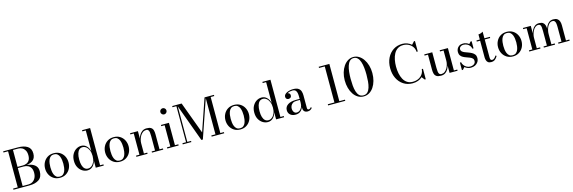

<svg xmlns="http://www.w3.org/2000/svg" viewBox="62 -2186 10809 3622"><g transform="rotate(-15 5466.5 -375.0)"><path d="M33.5 0V-23H333.5Q376.5 -23 413 -44.8Q449.5 -66.5 471.5 -108.5Q493.5 -150.5 493.5 -210Q493.5 -269.5 471.5 -305.5Q449.5 -341.5 413 -357.8Q376.5 -374 333.5 -374H213.5V-388.5H344Q414.5 -388.5 473.5 -370.8Q532.5 -353 568 -314Q603.5 -275 603.5 -210Q603.5 -97.5 534.2 -48.8Q465 0 344 0ZM123.5 -9V-741H219V-9ZM213.5 -381.5V-396.5H323.5Q361.5 -396.5 396 -411.2Q430.5 -426 452.2 -460.5Q474 -495 474 -554.5Q474 -614 452.2 -652.2Q430.5 -690.5 396 -708.8Q361.5 -727 323.5 -727H33.5V-750H323.5Q437 -750 505.2 -706.2Q573.5 -662.5 573.5 -565Q573.5 -468 509 -424.8Q444.5 -381.5 323.5 -381.5Z M943 10Q872.5 10 821 -23Q769.5 -56 741.5 -110.5Q713.5 -165 713.5 -230Q713.5 -295 741.5 -349.5Q769.5 -404 821 -436.8Q872.5 -469.5 943 -469.5Q1013.5 -469.5 1064.8 -436.8Q1116 -404 1143.8 -349.5Q1171.5 -295 1171.5 -230Q1171.5 -165 1143.8 -110.5Q1116 -56 1064.8 -23Q1013.5 10 943 10ZM943 -13Q983 -13 1008.2 -33.2Q1033.5 -53.5 1046.8 -86.2Q1060 -119 1065 -157Q1070 -195 1070 -230Q1070 -265.5 1065 -303.2Q1060 -341 1046.8 -373.8Q1033.5 -406.5 1008.2 -426.8Q983 -447 943 -447Q902.5 -447 877.5 -426.8Q852.5 -406.5 839 -373.8Q825.5 -341 820.8 -303.2Q816 -265.5 816 -230Q816 -195 820.8 -157Q825.5 -119 839 -86.2Q852.5 -53.5 877.5 -33.2Q902.5 -13 943 -13Z M1480.5 9.5Q1428.5 9.5 1381.8 -19Q1335 -47.5 1305.5 -101Q1276 -154.5 1276 -229.5Q1276 -304.5 1305.5 -358.2Q1335 -412 1381.8 -440.8Q1428.5 -469.5 1480.5 -469.5Q1540.5 -469.5 1582 -429Q1623.5 -388.5 1641 -321V-727H1574.5V-750H1731.5V-23H1797.5V0H1641V-138Q1623.5 -71 1582 -30.8Q1540.5 9.5 1480.5 9.5ZM1498.5 -21.5Q1536 -21.5 1568.2 -46.2Q1600.5 -71 1620.8 -117.2Q1641 -163.5 1641 -229.5Q1641 -295 1620.8 -342Q1600.5 -389 1568.2 -413.8Q1536 -438.5 1498.5 -438.5Q1460 -438.5 1433.2 -414.2Q1406.5 -390 1392.5 -343.2Q1378.5 -296.5 1378.5 -229.5Q1378.5 -162.5 1392.5 -116Q1406.5 -69.5 1433.2 -45.5Q1460 -21.5 1498.5 -21.5Z M2116 10Q2045.5 10 1994 -23Q1942.5 -56 1914.5 -110.5Q1886.5 -165 1886.5 -230Q1886.5 -295 1914.5 -349.5Q1942.5 -404 1994 -436.8Q2045.5 -469.5 2116 -469.5Q2186.5 -469.5 2237.8 -436.8Q2289 -404 2316.8 -349.5Q2344.5 -295 2344.5 -230Q2344.5 -165 2316.8 -110.5Q2289 -56 2237.8 -23Q2186.5 10 2116 10ZM2116 -13Q2156 -13 2181.2 -33.2Q2206.5 -53.5 2219.8 -86.2Q2233 -119 2238 -157Q2243 -195 2243 -230Q2243 -265.5 2238 -303.2Q2233 -341 2219.8 -373.8Q2206.5 -406.5 2181.2 -426.8Q2156 -447 2116 -447Q2075.5 -447 2050.5 -426.8Q2025.5 -406.5 2012 -373.8Q1998.5 -341 1993.8 -303.2Q1989 -265.5 1989 -230Q1989 -195 1993.8 -157Q1998.5 -119 2012 -86.2Q2025.5 -53.5 2050.5 -33.2Q2075.5 -13 2116 -13Z M2587.5 -460V-23H2653V0H2434V-23H2500.5V-437H2434V-460ZM2892.5 -319.5V-23H2959V0H2739V-23H2805V-304Q2805 -346 2801 -376.8Q2797 -407.5 2784 -424.5Q2771 -441.5 2744 -441.5Q2705.5 -441.5 2676.5 -420Q2647.5 -398.5 2627.5 -365Q2607.5 -331.5 2597.5 -294.2Q2587.5 -257 2587.5 -224.5L2573 -222.5Q2573 -255.5 2582.5 -297.5Q2592 -339.5 2613.5 -378.8Q2635 -418 2670.5 -443.8Q2706 -469.5 2757.5 -469.5Q2815.5 -469.5 2844.2 -450.2Q2873 -431 2882.8 -397Q2892.5 -363 2892.5 -319.5Z M3149 -636.5Q3124.5 -636.5 3106.8 -654.5Q3089 -672.5 3089 -697Q3089 -722 3106.8 -739.5Q3124.5 -757 3149 -757Q3174 -757 3191.5 -739.5Q3209 -722 3209 -697Q3209 -672.5 3191.5 -654.5Q3174 -636.5 3149 -636.5ZM3193.5 -460V-23H3260V0H3037.5V-23H3103.5V-437H3037.5V-460Z M3701 10 3423 -750H3519L3751 -123.5L3966.5 -750H3991.5L3730 10ZM3435 -750V-23H3508V0H3340V-23H3410.5V-727H3335V-750ZM4150 -750V-727H4080V-23H4150V0H3904.5V-23H3985V-750Z M4465 10Q4394.5 10 4343 -23Q4291.5 -56 4263.5 -110.5Q4235.5 -165 4235.5 -230Q4235.5 -295 4263.5 -349.5Q4291.5 -404 4343 -436.8Q4394.5 -469.5 4465 -469.5Q4535.5 -469.5 4586.8 -436.8Q4638 -404 4665.8 -349.5Q4693.5 -295 4693.5 -230Q4693.5 -165 4665.8 -110.5Q4638 -56 4586.8 -23Q4535.5 10 4465 10ZM4465 -13Q4505 -13 4530.2 -33.2Q4555.5 -53.5 4568.8 -86.2Q4582 -119 4587 -157Q4592 -195 4592 -230Q4592 -265.5 4587 -303.2Q4582 -341 4568.8 -373.8Q4555.5 -406.5 4530.2 -426.8Q4505 -447 4465 -447Q4424.5 -447 4399.5 -426.8Q4374.5 -406.5 4361 -373.8Q4347.5 -341 4342.8 -303.2Q4338 -265.5 4338 -230Q4338 -195 4342.8 -157Q4347.5 -119 4361 -86.2Q4374.5 -53.5 4399.5 -33.2Q4424.5 -13 4465 -13Z M5002.5 9.5Q4950.5 9.5 4903.8 -19Q4857 -47.5 4827.5 -101Q4798 -154.5 4798 -229.5Q4798 -304.5 4827.5 -358.2Q4857 -412 4903.8 -440.8Q4950.5 -469.5 5002.5 -469.5Q5062.5 -469.5 5104 -429Q5145.5 -388.5 5163 -321V-727H5096.5V-750H5253.5V-23H5319.5V0H5163V-138Q5145.5 -71 5104 -30.8Q5062.5 9.5 5002.5 9.5ZM5020.5 -21.5Q5058 -21.5 5090.2 -46.2Q5122.5 -71 5142.8 -117.2Q5163 -163.5 5163 -229.5Q5163 -295 5142.8 -342Q5122.5 -389 5090.2 -413.8Q5058 -438.5 5020.5 -438.5Q4982 -438.5 4955.2 -414.2Q4928.5 -390 4914.5 -343.2Q4900.5 -296.5 4900.5 -229.5Q4900.5 -162.5 4914.5 -116Q4928.5 -69.5 4955.2 -45.5Q4982 -21.5 5020.5 -21.5Z M5778 10Q5754.5 10 5735 1.2Q5715.5 -7.5 5703.8 -26.8Q5692 -46 5692 -78V-304.5Q5692 -340.5 5686 -372.8Q5680 -405 5660.5 -425.5Q5641 -446 5601 -446Q5579.5 -446 5556 -441.2Q5532.5 -436.5 5512 -426.8Q5491.5 -417 5478.8 -402Q5466 -387 5466 -366H5438Q5438 -391.5 5454.8 -406.2Q5471.5 -421 5491.5 -421Q5513 -421 5530.8 -407.2Q5548.5 -393.5 5548.5 -368Q5548.5 -338 5530.2 -324.5Q5512 -311 5491.5 -311Q5468.5 -311 5452.8 -325Q5437 -339 5437 -366Q5437 -389.5 5452.2 -408.2Q5467.5 -427 5493.5 -440.2Q5519.5 -453.5 5551.8 -460.8Q5584 -468 5618 -468Q5687 -468 5721.5 -444Q5756 -420 5767.5 -382.5Q5779 -345 5779 -304.5V-61Q5779 -44.5 5784.5 -33.5Q5790 -22.5 5808 -22.5Q5820 -22.5 5834.8 -32Q5849.5 -41.5 5857 -56L5868 -34.5Q5855 -16 5832.2 -3Q5809.5 10 5778 10ZM5544.5 10Q5479.5 10 5440.8 -23.2Q5402 -56.5 5402 -113.5Q5402 -180.5 5459.8 -219.2Q5517.5 -258 5624 -258H5738.5V-238H5624Q5580 -238 5552.8 -220.2Q5525.5 -202.5 5512.5 -175.5Q5499.5 -148.5 5499.5 -121Q5499.5 -96 5507.8 -73.5Q5516 -51 5533 -37Q5550 -23 5576 -23Q5603.5 -23 5630 -41Q5656.5 -59 5674.2 -95Q5692 -131 5692 -183.5H5705Q5705 -126.5 5686 -82.8Q5667 -39 5631.2 -14.5Q5595.5 10 5544.5 10Z M6308.5 -6.5V-727H6196V-750H6404V-6.5ZM6179 0V-23H6514V0Z M6873.5 10Q6812.5 10 6762.8 -19.8Q6713 -49.5 6677.5 -102.5Q6642 -155.5 6622.8 -225.2Q6603.5 -295 6603.5 -375Q6603.5 -455 6624 -524.8Q6644.5 -594.5 6681 -647.5Q6717.5 -700.5 6766.8 -730.2Q6816 -760 6873.5 -760Q6931 -760 6980.2 -730.2Q7029.5 -700.5 7066 -647.5Q7102.5 -594.5 7123 -524.8Q7143.5 -455 7143.5 -375Q7143.5 -295 7124.2 -225.2Q7105 -155.5 7069.5 -102.5Q7034 -49.5 6984.2 -19.8Q6934.5 10 6873.5 10ZM6873.5 -11Q6924 -11 6954.5 -41.8Q6985 -72.5 7001.2 -124.8Q7017.5 -177 7023 -242Q7028.5 -307 7028.5 -375Q7028.5 -443 7021.5 -508Q7014.5 -573 6997.5 -625.2Q6980.5 -677.5 6950.2 -708.2Q6920 -739 6873.5 -739Q6827 -739 6797 -708.2Q6767 -677.5 6749.8 -625.2Q6732.5 -573 6725.8 -508Q6719 -443 6719 -375Q6719 -307 6724.5 -242Q6730 -177 6746 -124.8Q6762 -72.5 6792.8 -41.8Q6823.5 -11 6873.5 -11Z M7830.5 10Q7729 10 7652.5 -40Q7576 -90 7533.5 -177Q7491 -264 7491 -375Q7491 -486.5 7533.5 -573.2Q7576 -660 7652.5 -710Q7729 -760 7830.5 -760Q7880.5 -760 7925.8 -742.8Q7971 -725.5 8005.5 -695L8056 -750H8076V-545H8053Q8050 -603 8019.5 -645.2Q7989 -687.5 7941.8 -710.2Q7894.5 -733 7840.5 -733Q7775.5 -733 7730.2 -703Q7685 -673 7657.8 -622Q7630.5 -571 7618 -507Q7605.5 -443 7605.5 -375Q7605.5 -307 7618 -243Q7630.5 -179 7657.8 -128Q7685 -77 7730.2 -47Q7775.5 -17 7840.5 -17Q7889.5 -17 7929.2 -31.2Q7969 -45.5 7998.2 -71.2Q8027.5 -97 8044 -131.2Q8060.5 -165.5 8063 -205H8086V0H8066L8020 -58.5Q7985.5 -26.5 7936.8 -8.2Q7888 10 7830.5 10Z M8383.5 10Q8325.5 10 8296 -9.8Q8266.5 -29.5 8256.5 -63.5Q8246.5 -97.5 8246.5 -141V-437H8180V-460H8336V-156Q8336 -114 8340 -83.2Q8344 -52.5 8357.2 -35.5Q8370.5 -18.5 8397.5 -18.5Q8435.5 -18.5 8464.2 -40Q8493 -61.5 8512.2 -95Q8531.5 -128.5 8541.2 -166Q8551 -203.5 8551 -235.5L8564 -237.5Q8564 -204.5 8555.5 -162.2Q8547 -120 8527 -80.8Q8507 -41.5 8471.8 -15.8Q8436.5 10 8383.5 10ZM8551 0V-437H8481V-460H8641.5V-23H8707.5V0Z M8789.5 10V-137H8813Q8819 -103.5 8840.2 -75.8Q8861.5 -48 8892.2 -31.2Q8923 -14.5 8958.5 -14.5Q8986.5 -14.5 9010.8 -23.5Q9035 -32.5 9050 -50.8Q9065 -69 9065 -97Q9065 -128.5 9046 -147Q9027 -165.5 8997.5 -177.5Q8968 -189.5 8934.5 -200.8Q8901 -212 8871.5 -227.8Q8842 -243.5 8823 -270Q8804 -296.5 8804 -339.5Q8804 -371.5 8818.2 -401.2Q8832.5 -431 8862.5 -450Q8892.5 -469 8939.5 -469Q8973 -469 9001.2 -458.2Q9029.5 -447.5 9051 -429L9087 -469.5H9107.5V-330H9084Q9081 -359 9062.2 -385Q9043.5 -411 9012.2 -428Q8981 -445 8940.5 -445Q8918 -445 8898.8 -436.8Q8879.5 -428.5 8868.2 -413.2Q8857 -398 8857 -377.5Q8857 -350.5 8876.5 -333.2Q8896 -316 8927.2 -303.5Q8958.5 -291 8993.5 -278.8Q9028.5 -266.5 9059.8 -249.2Q9091 -232 9110.8 -205.5Q9130.5 -179 9130.5 -138Q9130.5 -93.5 9109 -60Q9087.5 -26.5 9050.8 -8.2Q9014 10 8967 10Q8933.5 10 8903 -2Q8872.5 -14 8848.5 -34L8809.5 10Z M9363.5 7Q9322.5 7 9301.5 -11.2Q9280.5 -29.5 9272.8 -56.8Q9265 -84 9265 -111.5V-560Q9288 -560 9313.8 -569.5Q9339.5 -579 9354.5 -590V-91Q9354.5 -53.5 9363.8 -41Q9373 -28.5 9394.5 -28.5Q9417 -28.5 9437.8 -48.2Q9458.5 -68 9471.5 -92.5L9491 -80Q9470.5 -41 9441 -17Q9411.5 7 9363.5 7ZM9199.5 -437V-460H9461.5V-437Z M9789 10Q9718.5 10 9667 -23Q9615.5 -56 9587.5 -110.5Q9559.5 -165 9559.5 -230Q9559.5 -295 9587.5 -349.5Q9615.5 -404 9667 -436.8Q9718.5 -469.5 9789 -469.5Q9859.5 -469.5 9910.8 -436.8Q9962 -404 9989.8 -349.5Q10017.5 -295 10017.5 -230Q10017.5 -165 9989.8 -110.5Q9962 -56 9910.8 -23Q9859.5 10 9789 10ZM9789 -13Q9829 -13 9854.2 -33.2Q9879.5 -53.5 9892.8 -86.2Q9906 -119 9911 -157Q9916 -195 9916 -230Q9916 -265.5 9911 -303.2Q9906 -341 9892.8 -373.8Q9879.5 -406.5 9854.2 -426.8Q9829 -447 9789 -447Q9748.5 -447 9723.5 -426.8Q9698.5 -406.5 9685 -373.8Q9671.5 -341 9666.8 -303.2Q9662 -265.5 9662 -230Q9662 -195 9666.8 -157Q9671.5 -119 9685 -86.2Q9698.5 -53.5 9723.5 -33.2Q9748.5 -13 9789 -13Z M10260.5 -460V-23H10326V0H10107V-23H10173.5V-437H10107V-460ZM10545.5 -319.5V-23H10611.5V0H10392.5V-23H10458V-308Q10458 -350 10454.5 -380Q10451 -410 10438.8 -425.8Q10426.5 -441.5 10400.5 -441.5Q10367 -441.5 10340.8 -419.8Q10314.5 -398 10296.8 -364.5Q10279 -331 10269.8 -294.8Q10260.5 -258.5 10260.5 -229L10247.5 -227Q10247.5 -259.5 10256.8 -301Q10266 -342.5 10286.2 -381Q10306.5 -419.5 10339.8 -444.5Q10373 -469.5 10421.5 -469.5Q10471 -469.5 10497.8 -450.2Q10524.5 -431 10535 -397Q10545.5 -363 10545.5 -319.5ZM10830 -319.5V-23H10896.5V0H10677V-23H10743V-308Q10743 -350 10738 -380Q10733 -410 10719.2 -425.8Q10705.5 -441.5 10679.5 -441.5Q10645 -441.5 10619.5 -419.8Q10594 -398 10577.8 -364.5Q10561.5 -331 10553.5 -294.8Q10545.5 -258.5 10545.5 -229L10531 -227Q10531 -259.5 10539 -301Q10547 -342.5 10566 -381Q10585 -419.5 10618 -444.5Q10651 -469.5 10700.5 -469.5Q10750 -469.5 10778 -450.2Q10806 -431 10818 -397Q10830 -363 10830 -319.5Z"/></g></svg>

Font: BodoniModa 10 Custom
Style: Regular
Weight: 400
Designer: Owen Earl
Foundry: indestructible type
Version: Version 2.005